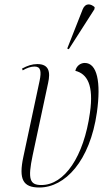

<svg xmlns="http://www.w3.org/2000/svg" viewBox="-20 -824 490 854"><path d="M286 -605 400 -783 401 -792C384 -808 360 -812 348 -783L279 -608ZM155 10C269 10 380 -107 411 -324C430 -459 412 -544 357 -544C341 -544 321 -534 315 -509C367 -496 398 -447 380 -322C353 -128 267 -1 164 -1C112 -1 103 -27 125 -132L194 -455C205 -504 198 -539 146 -539C123 -539 102 -532 78 -519L81 -511C100 -522 117 -528 134 -528C161 -528 165 -507 156 -464L84 -127C62 -25 83 10 155 10Z"/></svg>

Font: Noto Serif Display ExtraCondensed ExtraLight
Style: Italic
Weight: 200
Width: 2
Italic angle: -12°
Designer: Monotype Design Team
Foundry: Monotype Imaging Inc.
Version: Version 2.009